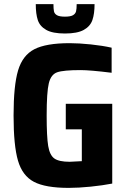

<svg xmlns="http://www.w3.org/2000/svg" viewBox="-20 -906 620 934"><path d="M46 -344Q46 -490 68 -563.5Q90 -637 147 -666.5Q204 -696 319 -696Q364 -696 421.5 -690Q479 -684 523 -674V-552Q419 -565 372 -565Q289 -565 258.5 -554.5Q228 -544 217.5 -501Q207 -458 207 -344Q207 -240 214.5 -195.5Q222 -151 244.5 -135Q267 -119 319 -119Q330 -119 378 -122V-277H300V-401H526V-13Q480 -4 421 2Q362 8 314 8Q201 8 145 -21.5Q89 -51 67.5 -124.5Q46 -198 46 -344ZM154 -886H240Q240 -863 242.5 -851Q245 -839 257 -832Q269 -825 296 -825Q323 -825 335 -832Q347 -839 350 -851Q353 -863 353 -886H440Q440 -839 429.5 -808.5Q419 -778 387.5 -760.5Q356 -743 296 -743Q236 -743 205 -760.5Q174 -778 164 -808Q154 -838 154 -886Z"/></svg>

Font: Saira Semi Condensed
Style: Bold
Weight: 700
Width: 4
Designer: Hector Gatti with collaboration of the Omnibus-Type team
Foundry: Omnibus-Type
Version: Version 1.001; ttfautohint (v1.8)